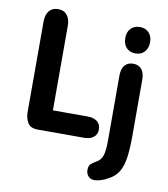

<svg xmlns="http://www.w3.org/2000/svg" viewBox="-88 -680 834 952"><g transform="rotate(10 329.0 -204.0)"><path d="M189 -107V-532Q189 -567 173 -586.5Q157 -606 128 -606Q99 -606 83 -586.5Q67 -567 67 -532V-77Q67 -46 81 -23Q95 0 132 0H365Q395 0 412.5 -14Q430 -28 430 -53Q430 -79 412.5 -93Q395 -107 365 -107ZM599 -50V-334Q599 -368 584 -386Q569 -404 542 -404Q514 -404 499 -386Q484 -368 484 -334V-8Q484 46 475.5 70Q467 94 446 105Q429 115 419 124Q409 133 409 154Q409 173 420.5 185.5Q432 198 451 198Q465 198 484.5 192Q504 186 520 176Q551 160 568 133.5Q585 107 592 63Q599 19 599 -50ZM543 -589Q514 -589 497 -571Q480 -553 480 -523Q480 -492 497 -474Q514 -456 543 -456Q571 -456 588 -474.5Q605 -493 605 -523Q605 -553 588 -571Q571 -589 543 -589Z"/></g></svg>

Font: Beiruti
Style: Bold
Weight: 700
Designer: Arlette Boutros
Foundry: Boutros
Version: Version 1.41